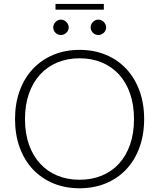

<svg xmlns="http://www.w3.org/2000/svg" viewBox="-20 -976 832 1003"><path d="M58.5 0ZM733 -354Q733 -272 708.5 -205.2Q684 -138.5 639.5 -91.2Q595 -44 532.8 -18.2Q470.5 7.5 395.5 7.5Q320.5 7.5 258.5 -18.2Q196.5 -44 152 -91.2Q107.5 -138.5 83 -205.2Q58.5 -272 58.5 -354Q58.5 -435.5 83 -502.2Q107.5 -569 152 -616.2Q196.5 -663.5 258.5 -689.5Q320.5 -715.5 395.5 -715.5Q470.5 -715.5 532.8 -689.8Q595 -664 639.5 -616.5Q684 -569 708.5 -502.2Q733 -435.5 733 -354ZM680 -354Q680 -428 659.5 -487Q639 -546 601.5 -587Q564 -628 511.5 -649.8Q459 -671.5 395.5 -671.5Q332.5 -671.5 280 -649.8Q227.5 -628 189.8 -587Q152 -546 131.2 -487Q110.5 -428 110.5 -354Q110.5 -279.5 131.2 -220.8Q152 -162 189.8 -121Q227.5 -80 280 -58.5Q332.5 -37 395.5 -37Q459 -37 511.5 -58.5Q564 -80 601.5 -121Q639 -162 659.5 -220.8Q680 -279.5 680 -354ZM270 -955.5H522.5V-925.5H270ZM339 -832.5Q339 -824.5 335.5 -817.2Q332 -810 326.5 -804.8Q321 -799.5 313.5 -796.2Q306 -793 298 -793Q290 -793 282.8 -796.2Q275.5 -799.5 270 -804.8Q264.5 -810 261.2 -817.2Q258 -824.5 258 -832.5Q258 -840.5 261.2 -848Q264.5 -855.5 270 -861.2Q275.5 -867 282.8 -870.2Q290 -873.5 298 -873.5Q306 -873.5 313.5 -870.2Q321 -867 326.5 -861.2Q332 -855.5 335.5 -848Q339 -840.5 339 -832.5ZM534.5 -832.5Q534.5 -824.5 531.2 -817.2Q528 -810 522.2 -804.8Q516.5 -799.5 509.2 -796.2Q502 -793 494 -793Q485.5 -793 478.2 -796.2Q471 -799.5 465.5 -804.8Q460 -810 456.8 -817.2Q453.5 -824.5 453.5 -832.5Q453.5 -849 465.5 -861.2Q477.5 -873.5 494 -873.5Q502 -873.5 509.2 -870.2Q516.5 -867 522.2 -861.2Q528 -855.5 531.2 -848Q534.5 -840.5 534.5 -832.5Z"/></svg>

Font: Lato Light
Style: Regular
Weight: 300
Designer: Lukasz Dziedzic
Foundry: tyPoland Lukasz Dziedzic
Version: Version 2.007; 2014-02-27